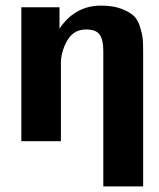

<svg xmlns="http://www.w3.org/2000/svg" viewBox="-20 -503 567 684"><path d="M56 0V-477H192V-401Q247 -483 340 -483Q382 -483 411.5 -472Q441 -461 456 -447Q471 -433 479 -407Q487 -381 488.5 -363.5Q490 -346 490 -316V161H348V-323Q348 -360 335.5 -379Q323 -398 287 -398Q245 -398 223 -364Q201 -330 197 -287V-286V0Z"/></svg>

Font: Coval
Style: Heavy
Weight: 900
Foundry: Context Ltd
Version: Version 001.000